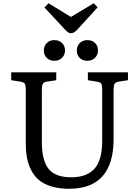

<svg xmlns="http://www.w3.org/2000/svg" viewBox="-20 -1144 850 1178"><path d="M415 -939.9Q405.3 -939.9 397.7 -945.6Q390.1 -951.2 374 -967.8L252.9 -1098.1L277.8 -1124L415 -1040L555.2 -1124L579.1 -1099.1L454.1 -961.9Q433.6 -939.9 415 -939.9ZM313 -771Q285.2 -771 267.1 -788.6Q249 -806.2 249 -834Q249 -861.8 267.1 -879.9Q285.2 -897.9 313 -897.9Q342.3 -897.9 360.6 -880.4Q378.9 -862.8 378.9 -835Q378.9 -807.1 360.6 -789.1Q342.3 -771 313 -771ZM516.1 -771Q487.3 -771 469.2 -788.6Q451.2 -806.2 451.2 -834Q451.2 -861.8 469.5 -879.9Q487.8 -897.9 516.1 -897.9Q544.9 -897.9 563 -880.4Q581.1 -862.8 581.1 -835Q581.1 -807.1 562.7 -789.1Q544.4 -771 516.1 -771ZM403.8 14.2Q343.8 14.2 297.6 0.5Q251.5 -13.2 221.7 -37.1Q191.9 -61 172.9 -96.9Q153.8 -132.8 146 -173.6Q138.2 -214.4 138.2 -265.1V-596.2Q138.2 -620.6 132.3 -630.1Q126.5 -639.6 105 -643.1L48.8 -651.9V-700.2H325.2V-651.9L267.1 -643.1Q247.6 -639.6 242.2 -628.4Q236.8 -617.2 236.8 -591.8V-272Q236.8 -159.2 278.3 -107.7Q319.8 -56.2 418 -56.2Q510.7 -56.2 558.8 -107.9Q606.9 -159.7 606.9 -278.8V-596.2Q606.9 -621.1 601.1 -630.4Q595.2 -639.6 574.2 -643.1L519 -651.9V-700.2H765.1V-651.9L708 -643.1Q688 -639.6 682.4 -628.4Q676.8 -617.2 676.8 -591.8V-291Q676.8 14.2 403.8 14.2Z"/></svg>

Font: Literata Book
Style: Regular
Weight: 400
Designer: Latin by Veronika Burian and Jose Scaglione. Greek by Irene Vlachou. Cyrillic by Vera Evstafieva
Foundry: TypeTogether
Version: Version 2.003;PS 002.003;hotconv 1.0.88;makeotf.lib2.5.64775